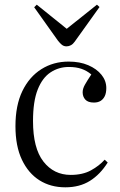

<svg xmlns="http://www.w3.org/2000/svg" viewBox="-20 -786 514 820"><path d="M259 14Q196 14 148.5 -16Q101 -46 73.5 -104Q46 -162 46 -247Q46 -336 75.5 -397Q105 -458 156.5 -490.5Q208 -523 273 -523Q321 -523 357 -507.5Q393 -492 413.5 -466.5Q434 -441 434 -410Q434 -389 427.5 -375.5Q421 -362 409.5 -355Q398 -348 381 -348Q356 -348 344.5 -360.5Q333 -373 333 -392Q333 -407 342.5 -424Q352 -441 370 -468Q351 -484 328 -492Q305 -500 274 -500Q231 -500 196 -477Q161 -454 141 -403.5Q121 -353 121 -269Q121 -153 165.5 -96Q210 -39 282 -39Q333 -39 368.5 -58.5Q404 -78 427 -104L440 -92Q408 -41 364 -13.5Q320 14 259 14ZM264 -588Q258 -588 252.5 -590Q247 -592 241 -597.5Q235 -603 227 -613L126 -755L137 -766L265 -663L394 -766L405 -756L299 -608Q292 -598 283 -593Q274 -588 264 -588Z"/></svg>

Font: Literata 60pt Light
Style: Regular
Weight: 300
Designer: Latin by Veronika Burian and Jose Scaglione. Greek by Irene Vlachou. Cyrillic by Vera Evstafieva.
Foundry: TypeTogether
Version: Version 3.103;gftools[0.9.29]